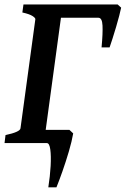

<svg xmlns="http://www.w3.org/2000/svg" viewBox="-23 -635 558 852"><path d="M250 0H-2.9L1.5 -35.6Q65.4 -49.3 67.9 -65.4L133.8 -549.3Q134.8 -555.2 121.1 -564Q107.4 -572.8 76.2 -579.6L81.1 -615.2H321.3L316.4 -579.6Q285.6 -577.1 267.3 -572Q249 -566.9 248 -560.1L178.7 -50.8Q177.2 -43 192.6 -39.6Q208 -36.1 254.4 -35.6ZM514.6 -601.1Q512.2 -588.9 506.1 -565.2Q500 -541.5 491.9 -514.4Q483.9 -487.3 476.1 -463.1Q468.3 -439 463.4 -424.8H427.7Q433.6 -487.3 431.9 -521.7Q430.2 -556.2 413.6 -556.2H228L246.6 -615.2H499ZM161.1 -58.6H285.2L301.8 -43Q295.9 -8.3 282.7 36.6Q269.5 81.5 254.4 124.5Q239.3 167.5 227.5 196.3H191.4Q199.2 146.5 201.7 101.6Q204.1 56.6 200.2 28.3Q196.3 0 185.1 0Z"/></svg>

Font: Gentium Plus
Style: Bold Italic
Weight: 700
Italic angle: -8°
Designer: Victor Gaultney, Annie Olsen, Iska Routamaa, Becca Hirsbrunner
Foundry: SIL International
Version: Version 6.101